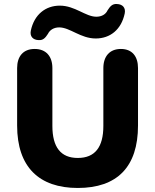

<svg xmlns="http://www.w3.org/2000/svg" viewBox="-20 -922 770 953"><path d="M366 11C561 11 665 -93 665 -299V-584C665 -642 636 -679 580 -679C524 -679 493 -642 493 -584V-297C493 -191 451 -138 366 -138C282 -138 240 -191 240 -297V-584C240 -642 209 -679 152 -679C95 -679 65 -642 65 -584V-299C65 -93 174 11 366 11ZM171 -723C194 -721 205 -734 218 -754C227 -773 247 -786 274 -786C327 -786 380 -731 455 -731C527 -731 582 -775 599 -855C605 -884 588 -901 561 -902C538 -904 527 -891 514 -871C505 -851 485 -839 458 -839C405 -839 352 -894 277 -894C206 -894 150 -850 133 -770C127 -741 144 -724 171 -723Z"/></svg>

Font: SN Pro Heavy
Style: Regular
Weight: 800
Designer: Tobias Whetton
Foundry: Supernotes
Version: Version 1.001;Glyphs 3.2 (3249)